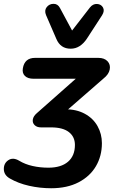

<svg xmlns="http://www.w3.org/2000/svg" viewBox="-71 -792 615 1002"><path d="M-19.9 139.3Q-50.6 121.5 -51 90.7Q-51.5 59.9 -27.3 43.8Q-3.2 27.8 28.7 46.6Q59.9 65.6 99.2 74.3Q138.5 83.1 181.6 83.1Q247.7 83.1 283.9 52.1Q320 21.1 320 -35.8Q320 -78.1 288.5 -102.7Q256.9 -127.2 195.7 -127.2H143.1Q121.4 -127.2 109.5 -139.2Q97.5 -151.1 100.3 -168.6Q103.2 -186 121.2 -201.4L361.7 -414L358.1 -381H104.5Q74 -381 59 -395.8Q43.9 -410.6 48.3 -435.5Q57.2 -490 112.3 -490H442Q473.7 -490 490.2 -472.4Q506.6 -454.7 501.6 -429.3Q496.6 -403.8 469.5 -382.5L251 -192.2L210.6 -221.9H268.6Q328.2 -221.9 371.7 -198.2Q415.2 -174.5 438 -133.8Q460.8 -93 460.8 -44.8Q460.8 22.2 429.7 75.3Q398.6 128.4 339 159.4Q279.3 190.4 195.9 190.4Q137.3 190.4 80.7 177.6Q24.1 164.8 -19.9 139.3ZM223 -589.1 169.3 -713.1Q159.3 -737.4 172.6 -754.6Q186 -771.8 208.2 -772Q230.5 -772.3 241.9 -750.4L305.2 -632.6L398.1 -752.6Q413.8 -772.5 435.4 -771.3Q457.1 -770 466.6 -752.7Q476.1 -735.4 461.7 -712.3L383 -591.1Q366.2 -565.4 344.8 -551.6Q323.5 -537.8 297.8 -537.8Q244.5 -537.8 223 -589.1Z"/></svg>

Font: SN Pro Thin
Style: Italic
Weight: 200
Italic angle: -9°
Designer: Tobias Whetton
Foundry: Supernotes
Version: Version 1.003;Glyphs 3.3 (3324)